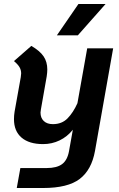

<svg xmlns="http://www.w3.org/2000/svg" viewBox="-20 -712 598 962"><path d="M547 -470 456 44Q439 139 379.5 184.5Q320 230 196 230H64L82 130H214Q265 130 291.5 110Q318 90 326 44L345 -62Q317 -27 278.5 -8.5Q240 10 196 10Q126 10 88 -22.5Q50 -55 50 -115Q50 -133 53 -152L84 -325Q86 -339 86 -344Q86 -361 78 -375Q70 -389 50 -406L137 -482Q180 -457 198.5 -429.5Q217 -402 217 -364Q217 -349 214 -329L185 -164Q183 -152 183 -148Q183 -121 199.5 -105.5Q216 -90 245 -90Q290 -90 318.5 -119Q347 -148 368 -195L417 -470ZM373 -692H509L370 -535H265Z"/></svg>

Font: KoHo
Style: Bold Italic
Weight: 700
Italic angle: -10°
Version: Version 1.000; ttfautohint (v1.6)